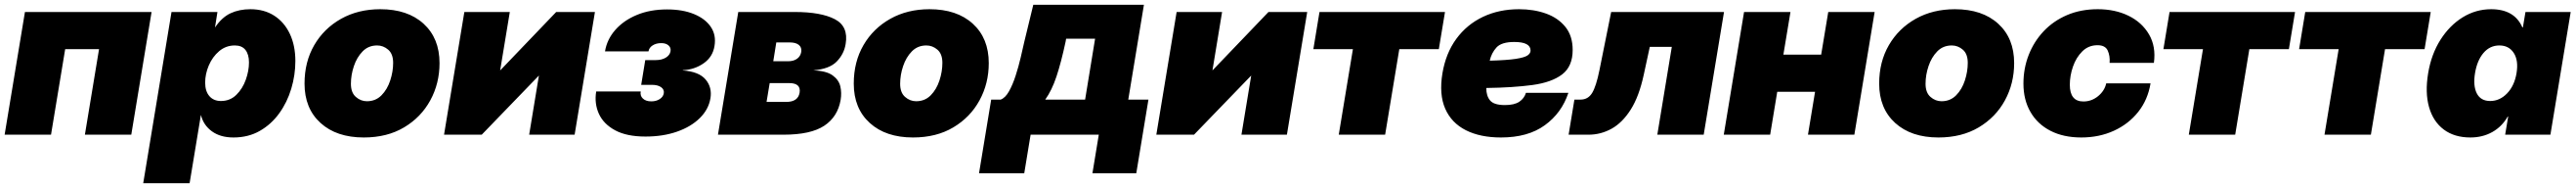

<svg xmlns="http://www.w3.org/2000/svg" viewBox="-20 -566 10844 790"><path d="M618.2 -515.6 532.7 0H337.4L397 -359.4H254.4L194.8 0H-0.5L85 -515.6Z M583 204.1 702.1 -515.6H895.5L885.3 -451.2H885.7Q914.6 -493.7 951.2 -510.5Q987.8 -527.3 1034.2 -527.3Q1092.3 -527.3 1134.8 -500Q1177.2 -472.7 1200.4 -423.6Q1223.6 -374.5 1223.6 -309.6Q1223.6 -250.5 1206.3 -193.1Q1189 -135.7 1155.5 -89.6Q1122.1 -43.5 1073.7 -15.9Q1025.4 11.7 962.9 11.7Q908.2 11.7 872.6 -13.9Q836.9 -39.6 826.2 -82H825.7L778.3 204.1ZM910.2 -141.6Q948.7 -141.6 975.1 -167.5Q1001.5 -193.4 1014.9 -231Q1028.3 -268.6 1028.3 -303.7Q1028.3 -337.4 1013.4 -356.2Q998.5 -375 968.8 -375Q931.2 -375 902.8 -351.1Q874.5 -327.1 859.1 -291Q843.8 -254.9 843.8 -218.8Q843.8 -182.6 861.6 -162.1Q879.4 -141.6 910.2 -141.6Z M1511.7 11.7Q1397 11.7 1329.6 -49.3Q1262.2 -110.4 1262.2 -214.8Q1262.2 -306.2 1303.2 -376.5Q1344.2 -446.8 1416.3 -487.1Q1488.3 -527.3 1581.1 -527.3Q1696.3 -527.3 1763.4 -466.3Q1830.6 -405.3 1830.6 -300.8Q1830.6 -215.3 1791.7 -144.3Q1752.9 -73.2 1681.4 -30.8Q1609.9 11.7 1511.7 11.7ZM1524.9 -140.6Q1561.5 -140.6 1586.2 -165.5Q1610.8 -190.4 1623 -227.8Q1635.3 -265.1 1635.3 -301.8Q1635.3 -339.4 1614.5 -357.2Q1593.8 -375 1567.9 -375Q1531.2 -375 1506.8 -350.1Q1482.4 -325.2 1470 -288.1Q1457.5 -251 1457.5 -213.9Q1457.5 -176.8 1478.3 -158.7Q1499 -140.6 1524.9 -140.6Z M2399.4 0H2208L2249 -248H2248.5L2008.3 0H1849.6L1935.1 -515.6H2126.5L2085.9 -270.5H2086.4L2321.8 -515.6H2484.9Z M2697.8 7.8Q2619.1 7.8 2570.3 -18.3Q2521.5 -44.4 2501.7 -87.6Q2481.9 -130.9 2490.2 -181.6H2677.7Q2674.3 -163.6 2686.8 -151.9Q2699.2 -140.1 2722.2 -140.1Q2743.2 -140.1 2757.8 -149.7Q2772.5 -159.2 2774.9 -174.3Q2777.3 -189.9 2763.4 -199.7Q2749.5 -209.5 2724.6 -209.5H2679.7L2696.8 -313.5H2741.7Q2766.1 -313.5 2783.2 -323.7Q2800.3 -334 2803.2 -350.6Q2805.7 -365.7 2794.7 -375.2Q2783.7 -384.8 2764.2 -384.8Q2742.7 -384.8 2727.8 -375.2Q2712.9 -365.7 2710.4 -350.1H2527.3Q2535.6 -400.4 2570.6 -440.2Q2605.5 -480 2661.4 -503.2Q2717.3 -526.4 2788.6 -526.4Q2854.5 -526.4 2902.1 -506.8Q2949.7 -487.3 2972.9 -452.9Q2996.1 -418.5 2988.3 -372.6Q2981 -326.7 2942.6 -300Q2904.3 -273.4 2855 -271V-270Q2922.9 -265.1 2950.9 -231.9Q2979 -198.7 2971.2 -152.8Q2963.4 -106 2926.3 -69.6Q2889.2 -33.2 2830.3 -12.7Q2771.5 7.8 2697.8 7.8Z M3002.9 0 3088.4 -515.6H3326.7Q3436.5 -515.6 3494.9 -485.4Q3553.2 -455.1 3540.5 -380.9Q3533.7 -338.9 3502.9 -307.4Q3472.2 -275.9 3404.3 -270.5Q3459.5 -268.1 3485.6 -249.3Q3511.7 -230.5 3518.1 -203.1Q3524.4 -175.8 3519.5 -146.5Q3507.3 -75.2 3450.4 -37.6Q3393.6 0 3278.3 0ZM3207.5 -137.7H3289.6Q3340.3 -137.7 3346.7 -176.8Q3353 -216.8 3302.7 -216.8H3220.7ZM3235.8 -308.6H3298.3Q3321.3 -308.6 3335.9 -319.1Q3350.6 -329.6 3353.5 -347.7Q3356.4 -366.7 3343.5 -377.2Q3330.6 -387.7 3305.2 -387.7H3248.5Z M3824.2 11.7Q3709.5 11.7 3642.1 -49.3Q3574.7 -110.4 3574.7 -214.8Q3574.7 -306.2 3615.7 -376.5Q3656.7 -446.8 3728.8 -487.1Q3800.8 -527.3 3893.6 -527.3Q4008.8 -527.3 4075.9 -466.3Q4143.1 -405.3 4143.1 -300.8Q4143.1 -215.3 4104.2 -144.3Q4065.4 -73.2 3993.9 -30.8Q3922.4 11.7 3824.2 11.7ZM3837.4 -140.6Q3874 -140.6 3898.7 -165.5Q3923.3 -190.4 3935.5 -227.8Q3947.8 -265.1 3947.8 -301.8Q3947.8 -339.4 3927 -357.2Q3906.2 -375 3880.4 -375Q3843.8 -375 3819.3 -350.1Q3794.9 -325.2 3782.5 -288.1Q3770 -251 3770 -213.9Q3770 -176.8 3790.8 -158.7Q3811.5 -140.6 3837.4 -140.6Z M4102.1 162.1 4153.3 -147.5H4193.4Q4212.9 -154.8 4228.5 -182.6Q4244.1 -210.4 4256.3 -248.3Q4268.6 -286.1 4277.6 -324.7Q4286.6 -363.3 4293 -391.6L4330.6 -545.9H4796.4L4730.5 -147.5H4815.4L4764.2 162.1H4579.6L4606.4 0H4319.3L4292.5 162.1ZM4380.9 -147.5H4548.8L4590.8 -403.3H4468.8L4466.8 -391.6Q4447.8 -303.2 4428.2 -244.6Q4408.7 -186 4380.9 -147.5Z M5398.4 0H5207L5248 -248H5247.6L5007.3 0H4848.6L4934.1 -515.6H5125.5L5085 -270.5H5085.4L5320.8 -515.6H5483.9Z M5616.7 0 5676.3 -359.4H5509.8L5535.6 -515.6H6064L6038.1 -359.4H5871.6L5812 0Z M6299.8 11.7Q6212.4 11.7 6151.9 -18.8Q6091.3 -49.3 6064.9 -109.4Q6038.6 -169.4 6053.2 -257.8Q6067.4 -342.3 6111.6 -402.6Q6155.8 -462.9 6223.6 -495.1Q6291.5 -527.3 6376 -527.3Q6438 -527.3 6489.3 -509Q6540.5 -490.7 6571 -452.9Q6601.6 -415 6601.6 -356Q6601.6 -287.1 6557.4 -253.4Q6513.2 -219.7 6431.6 -208.7Q6350.1 -197.8 6237.8 -196.3Q6237.8 -162.6 6254.2 -143.6Q6270.5 -124.5 6316.4 -124.5Q6356.4 -124.5 6377.2 -138.7Q6397.9 -152.8 6404.8 -175.8H6583.5Q6555.2 -90.8 6484.1 -39.6Q6413.1 11.7 6299.8 11.7ZM6252.4 -311Q6324.7 -313 6361.6 -318.6Q6398.4 -324.2 6411.4 -333Q6424.3 -341.8 6424.3 -353.5Q6424.3 -389.6 6355.5 -389.6Q6302.2 -389.6 6281 -366.7Q6259.8 -343.8 6252.4 -311Z M6584.5 0 6608.9 -147.5H6634.8Q6666.5 -147.5 6683.6 -175.5Q6700.7 -203.6 6714.4 -271.5L6763.7 -515.6H7238.8L7153.3 0H6958L7019 -369.1H6926.3L6900.9 -252Q6881.3 -161.1 6846.2 -105.7Q6811 -50.3 6765.4 -25.1Q6719.7 0 6668.5 0Z M7518.6 -515.6 7488.8 -336.4H7647.9L7677.7 -515.6H7873L7787.6 0H7592.3L7622.1 -180.2H7462.9L7433.1 0H7237.8L7323.2 -515.6Z M8141.6 11.7Q8026.9 11.7 7959.5 -49.3Q7892.1 -110.4 7892.1 -214.8Q7892.1 -306.2 7933.1 -376.5Q7974.1 -446.8 8046.1 -487.1Q8118.2 -527.3 8210.9 -527.3Q8326.2 -527.3 8393.3 -466.3Q8460.4 -405.3 8460.4 -300.8Q8460.4 -215.3 8421.6 -144.3Q8382.8 -73.2 8311.3 -30.8Q8239.7 11.7 8141.6 11.7ZM8154.8 -140.6Q8191.4 -140.6 8216.1 -165.5Q8240.7 -190.4 8252.9 -227.8Q8265.1 -265.1 8265.1 -301.8Q8265.1 -339.4 8244.4 -357.2Q8223.6 -375 8197.8 -375Q8161.1 -375 8136.7 -350.1Q8112.3 -325.2 8099.9 -288.1Q8087.4 -251 8087.4 -213.9Q8087.4 -176.8 8108.2 -158.7Q8128.9 -140.6 8154.8 -140.6Z M8743.2 11.7Q8668 11.7 8613.3 -16.4Q8558.6 -44.4 8529.1 -95.5Q8499.5 -146.5 8499.5 -214.8Q8499.5 -278.3 8521.5 -334.7Q8543.5 -391.1 8584.5 -434.6Q8625.5 -478 8683.3 -502.7Q8741.2 -527.3 8812.5 -527.3Q8885.3 -527.3 8941.9 -499.8Q8998.5 -472.2 9028.3 -421.4Q9058.1 -370.6 9048.8 -301.8H8862.3Q8864.7 -330.6 8854.5 -353.3Q8844.2 -376 8811.5 -376Q8773.4 -376 8747.3 -350.1Q8721.2 -324.2 8708 -285.9Q8694.8 -247.6 8694.8 -210Q8694.8 -139.6 8752 -139.6Q8786.6 -139.6 8814 -162.1Q8841.3 -184.6 8848.1 -215.8H9034.7Q9023.4 -147 8982.9 -95.9Q8942.4 -44.9 8880.4 -16.6Q8818.4 11.7 8743.2 11.7Z M9195.8 0 9255.4 -359.4H9088.9L9114.7 -515.6H9643.1L9617.2 -359.4H9450.7L9391.1 0Z M9767.1 0 9826.7 -359.4H9660.2L9686 -515.6H10214.4L10188.5 -359.4H10022L9962.4 0Z M10381.3 11.7Q10314 11.7 10269.3 -21.7Q10224.6 -55.2 10207.3 -116Q10189.9 -176.8 10203.6 -258.8Q10216.8 -337.9 10255.1 -398.4Q10293.5 -459 10348.9 -493.2Q10404.3 -527.3 10468.8 -527.3Q10566.9 -527.3 10600.1 -451.2H10602.5L10613.3 -515.6H10803.7L10718.3 0H10527.8L10540.5 -76.2H10538.6Q10514.2 -33.7 10473.4 -11Q10432.6 11.7 10381.3 11.7ZM10464.8 -141.6Q10504.9 -141.6 10535.9 -173.6Q10566.9 -205.6 10575.7 -258.8Q10584.5 -312 10564 -343.5Q10543.5 -375 10503.4 -375Q10463.4 -375 10436.5 -343.5Q10409.7 -312 10400.9 -258.8Q10392.1 -205.6 10408.4 -173.6Q10424.8 -141.6 10464.8 -141.6Z"/></svg>

Font: Inter Display Black
Style: Italic
Weight: 900
Italic angle: -9.39999°
Designer: Rasmus Andersson
Foundry: rsms
Version: Version 4.000;git-a52131595